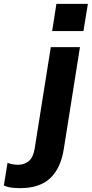

<svg xmlns="http://www.w3.org/2000/svg" viewBox="-160 -751 475 994"><path d="M110 -590 132 -731H295L272 -590ZM-55 223Q-77 223 -99 220.5Q-121 218 -140 209L-121 92Q-95 102 -66 102Q-34 102 -10.5 82.5Q13 63 20 15L103 -507H254L170 22Q154 121 99.5 172Q45 223 -55 223Z"/></svg>

Font: Winston
Style: Bold Italic
Weight: 700
Italic angle: -9°
Designer: Original fonts by Vernon Adams / Changes by Cristiano Sobral
Foundry: Original fonts by Vernon Adams / Changes by Cristiano Sobral
Version: Version 2.503;July 17, 2020;FontCreator 13.0.0.2655 64-bit